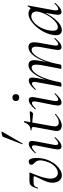

<svg xmlns="http://www.w3.org/2000/svg" viewBox="774 -1544 784 2371"><g transform="rotate(-90 1165.5 -359.0)"><path d="M185 13Q152 13 130 -7.5Q108 -28 99.5 -60Q91 -92 95 -125Q102 -170 125.5 -218Q149 -266 169 -310Q175 -324 172.5 -330Q170 -336 159 -336H108Q82 -336 69 -332Q56 -328 48 -317Q40 -306 33 -283Q31 -279 25.5 -281Q20 -283 22 -288Q37 -331 48 -352Q59 -373 75.5 -380Q92 -387 121 -387H210Q219 -387 220.5 -385Q222 -383 218 -375Q195 -322 174 -262.5Q153 -203 147 -157Q139 -100 158.5 -68Q178 -36 213 -36Q243 -36 272.5 -55.5Q302 -75 325.5 -111Q349 -147 361 -195Q373 -240 369.5 -266Q366 -292 356.5 -305Q347 -318 340 -324Q335 -329 325.5 -338.5Q316 -348 316 -362Q316 -381 329.5 -388.5Q343 -396 355 -396Q378 -396 388 -373.5Q398 -351 399.5 -316.5Q401 -282 396 -245Q388 -186 365.5 -138.5Q343 -91 312 -57Q281 -23 248 -5Q215 13 185 13Z M541 9Q517 9 509 -12Q501 -33 512 -89L553 -297Q564 -356 536 -356Q525 -356 506.5 -344Q488 -332 467 -310Q464 -306 459.5 -310.5Q455 -315 459 -318Q493 -357 521 -376Q549 -395 575 -395Q600 -395 607 -373.5Q614 -352 603 -299L563 -89Q557 -59 562 -45Q567 -31 579 -31Q590 -31 608 -42.5Q626 -54 647 -75Q651 -79 655 -75Q659 -71 655 -67Q622 -30 594.5 -10.5Q567 9 541 9ZM579 -473Q578 -470 572.5 -472Q567 -474 569 -476L662 -716Q664 -719 674 -723Q684 -727 697 -729Q710 -731 719 -731Q728 -731 726 -727Z M800 12Q781 12 763.5 4.5Q746 -3 737.5 -21.5Q729 -40 735 -73L778 -306Q785 -343 779.5 -352Q774 -361 744 -361Q740 -361 741 -367Q742 -373 745 -373Q780 -373 805 -395.5Q830 -418 838 -450Q839 -453 847.5 -453Q856 -453 855 -450L793 -104Q785 -63 796.5 -44Q808 -25 839 -25Q868 -25 891 -38.5Q914 -52 935 -70Q937 -72 941.5 -68Q946 -64 943 -62Q898 -22 864 -5Q830 12 800 12ZM944 -342Q942 -342 922 -344.5Q902 -347 875.5 -349.5Q849 -352 824 -352L826 -376Q852 -376 882 -378Q912 -380 937 -381.5Q962 -383 969 -383Q974 -383 975.5 -380.5Q977 -378 976 -374Q975 -366 964.5 -354Q954 -342 944 -342Z M1083 9Q1059 9 1051 -12Q1043 -33 1054 -89L1095 -297Q1106 -356 1078 -356Q1067 -356 1048.5 -344Q1030 -332 1009 -310Q1006 -306 1001.5 -310.5Q997 -315 1001 -318Q1035 -357 1063 -376Q1091 -395 1117 -395Q1142 -395 1149 -373.5Q1156 -352 1145 -299L1105 -89Q1099 -59 1104 -45Q1109 -31 1121 -31Q1132 -31 1150 -42.5Q1168 -54 1189 -75Q1193 -79 1197 -75Q1201 -71 1197 -67Q1164 -30 1136.5 -10.5Q1109 9 1083 9ZM1146 -513Q1126 -513 1114.5 -524Q1103 -535 1103 -556Q1103 -575 1114.5 -586Q1126 -597 1146 -597Q1167 -597 1177.5 -586Q1188 -575 1188 -556Q1188 -513 1146 -513Z M1768 9Q1743 9 1736.5 -13Q1730 -35 1740 -89L1769 -248Q1779 -305 1771 -332.5Q1763 -360 1735 -360Q1705 -360 1670.5 -319.5Q1636 -279 1605.5 -200Q1575 -121 1554 -7L1543 -8Q1563 -125 1597.5 -213.5Q1632 -302 1676 -350.5Q1720 -399 1768 -399Q1808 -399 1821.5 -368Q1835 -337 1822 -267L1790 -89Q1785 -59 1789.5 -45Q1794 -31 1806 -31Q1818 -31 1834.5 -43.5Q1851 -56 1872 -77Q1876 -81 1880 -77Q1884 -73 1880 -69Q1848 -32 1821 -11.5Q1794 9 1768 9ZM1303 8Q1288 8 1284 6.5Q1280 5 1280 2Q1280 -2 1285 -24Q1290 -46 1294 -69L1336 -297Q1346 -356 1319 -356Q1308 -356 1290 -344Q1272 -332 1250 -310Q1247 -306 1242.5 -310.5Q1238 -315 1242 -318Q1276 -357 1304.5 -376Q1333 -395 1359 -395Q1383 -395 1389.5 -373.5Q1396 -352 1387 -299L1335 -7Q1331 8 1303 8ZM1523 8Q1509 8 1504.5 6.5Q1500 5 1500 2Q1500 -2 1505.5 -26.5Q1511 -51 1515 -74L1548 -248Q1556 -305 1548.5 -332.5Q1541 -360 1515 -360Q1485 -360 1450.5 -319Q1416 -278 1385.5 -198.5Q1355 -119 1335 -7L1322 -8Q1342 -125 1376.5 -213Q1411 -301 1455.5 -350Q1500 -399 1548 -399Q1586 -399 1600.5 -368.5Q1615 -338 1601 -267L1554 -7Q1552 8 1523 8Z M1978 13Q1945 13 1928 -11Q1911 -35 1918 -91Q1926 -145 1952.5 -199.5Q1979 -254 2017.5 -299Q2056 -344 2099 -371.5Q2142 -399 2181 -399Q2200 -399 2217.5 -392.5Q2235 -386 2248 -370.5Q2261 -355 2263 -330L2220 -357Q2233 -359 2249.5 -373.5Q2266 -388 2271 -407Q2273 -410 2278.5 -409Q2284 -408 2283 -406L2225 -89Q2215 -31 2240 -31Q2251 -31 2268.5 -43.5Q2286 -56 2306 -77Q2309 -80 2313 -76Q2317 -72 2314 -69Q2282 -32 2255 -11.5Q2228 9 2202 9Q2178 9 2171 -13Q2164 -35 2174 -89L2198 -229L2215 -246Q2185 -170 2145 -111.5Q2105 -53 2062 -20Q2019 13 1978 13ZM2014 -36Q2042 -36 2072 -58Q2102 -80 2129.5 -115.5Q2157 -151 2177.5 -193.5Q2198 -236 2206 -277Q2214 -314 2199 -339Q2184 -364 2147 -364Q2112 -363 2076 -332.5Q2040 -302 2012 -251.5Q1984 -201 1974 -136Q1967 -86 1976.5 -61Q1986 -36 2014 -36Z"/></g></svg>

Font: Cormorant
Style: Italic
Weight: 400
Italic angle: -10°
Designer: Christian Thalmann (Catharsis Fonts)
Foundry: Catharsis Fonts
Version: Version 4.000